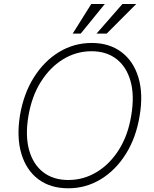

<svg xmlns="http://www.w3.org/2000/svg" viewBox="-20 -958 792 987"><path d="M697.8 -361.9Q679.3 -249.6 626.6 -166Q573.9 -82.4 497.5 -36.2Q421.2 9.9 331 9.9Q238.6 9.9 176.7 -36.9Q114.7 -83.8 89.7 -168.3Q64.6 -252.8 82.7 -365.4Q101.9 -477.6 154.7 -561.1Q207.4 -644.5 284.1 -690.9Q360.8 -737.2 451.3 -737.2Q541.9 -737.2 604 -690.5Q666.2 -643.8 691.6 -559.5Q717 -475.1 697.8 -361.9ZM654.8 -365.4Q671.9 -467 651.1 -540.8Q630.3 -614.7 578.7 -654.7Q527 -694.6 450.6 -694.6Q372.5 -694.6 305.2 -653.8Q237.9 -612.9 190.7 -538.4Q143.5 -463.8 126.1 -361.9Q109 -260.7 129.6 -186.8Q150.2 -112.9 202.1 -72.8Q253.9 -32.7 331 -32.7Q409.8 -32.7 477.5 -73.7Q545.1 -114.7 592 -189.5Q638.8 -264.2 654.8 -365.4ZM476.2 -785.2 609.4 -937.5H680.4L528.4 -785.2ZM353.7 -785.2 449.2 -937.5H518.8L394.9 -785.2Z"/></svg>

Font: Inter Extra Light  BETA
Style: Italic
Weight: 200
Italic angle: 9.39999°
Designer: Rasmus Andersson
Foundry: rsms
Version: Version 3.011;git-f93a4a705